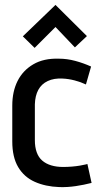

<svg xmlns="http://www.w3.org/2000/svg" viewBox="-20 -750 424 782"><path d="M334 -603 206 -730 73 -602 121 -555 206 -640 285 -557ZM330 -406 351 -479Q320 -493 286.5 -502Q253 -511 220 -511Q158 -513 115.5 -488Q73 -463 51.5 -420Q30 -377 30 -320V-174Q30 -110 54 -69.5Q78 -29 121.5 -9.5Q165 10 222 12Q255 13 288.5 8Q322 3 353 -5L336 -82Q336 -82 328 -80Q320 -78 305.5 -75.5Q291 -73 273 -71.5Q255 -70 237 -70Q210 -70 188.5 -76.5Q167 -83 152 -96Q137 -109 129.5 -130Q122 -151 122 -179V-325Q123 -360 136 -384Q149 -408 174.5 -420Q200 -432 235 -430Q259 -429 284 -422.5Q309 -416 330 -406Z"/></svg>

Font: Advent Pro SemiBold
Style: Regular
Weight: 600
Designer: VivaRado, Andreas Kalpakidis
Foundry: VivaRado, Andreas Kalpakidis
Version: Version 3.000